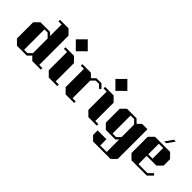

<svg xmlns="http://www.w3.org/2000/svg" viewBox="60 -2098 3462 3462"><g transform="rotate(45 1790.5 -367.5)"><path d="M751 -40V0H534L464 -71L393 0H143L50 -93V-507L143 -600H387L441 -546V-840H361V-880H578L671 -787V-40ZM441 -110V-484L365 -560H285V-40H371Z M963 -680 811 -833 964 -985 1116 -832ZM1171 -40V0H954L861 -93V-560H781V-600H998L1091 -507V-40Z M1771 -527 1740 -496 1676 -560H1591L1521 -490V-40H1601V0H1384L1291 -93V-560H1211V-600H1428L1499 -530L1569 -600H1698Z M1973 -680 1821 -833 1974 -985 2126 -832ZM2181 -40V0H1964L1871 -93V-560H1791V-600H2008L2101 -507V-40Z M2871 -600V157L2778 250H2334L2251 167V50H2476V210H2641V-108L2593 -60H2349L2256 -153V-507L2349 -600H2593L2664 -530L2734 -600ZM2641 -170V-490L2571 -560H2481V-100H2571Z M3064 0H3453L3546 -93L3515 -124L3431 -40H3201V-250H3448L3541 -343V-507L3448 -600H3064L2971 -507V-93ZM3201 -560H3311V-290H3201ZM3390 -804H3342L3241 -660H3289Z"/></g></svg>

Font: Kumar One
Style: Regular
Weight: 400
Designer: Parimal Parmar
Foundry: Indian Type Foundry
Version: Version 1.000;PS 1.000;hotconv 1.0.88;makeotf.lib2.5.647800